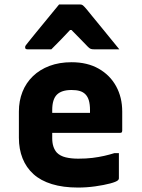

<svg xmlns="http://www.w3.org/2000/svg" viewBox="-20 -832 640 864"><path d="M302 -552Q373 -552 424 -523Q475 -494 502.5 -444Q530 -394 530 -330V-244Q530 -241 529 -238.5Q528 -236 525.5 -235Q523 -234 520 -234H300Q283 -234 265 -234Q247 -234 230 -234H185V-324H385Q385 -328 385 -330.5Q385 -333 385 -337Q385 -362 380 -379.5Q375 -397 364 -408Q354 -418 339 -422.5Q324 -427 302 -427Q257 -427 236 -406Q215 -385 215 -337V-210Q215 -188 220.5 -172Q226 -156 236 -145Q251 -130 275.5 -124Q300 -118 332 -118Q368 -118 396 -121.5Q424 -125 448.5 -130.5Q473 -136 495 -143H515Q515 -115 515 -86.5Q515 -58 515 -29Q515 -27 514 -25Q513 -23 511 -21Q504 -14 476 -6.5Q448 1 409 6.5Q370 12 331 12Q264 12 213.5 -3.5Q163 -19 130.5 -48.5Q98 -78 81.5 -119.5Q65 -161 65 -212V-330Q65 -378 81 -418.5Q97 -459 128 -489Q159 -519 203 -535.5Q247 -552 302 -552ZM246 -812Q270 -812 293.5 -812Q317 -812 340 -812Q348 -812 353 -808Q358 -804 370 -790Q377 -781 394 -760.5Q411 -740 433 -713Q455 -686 477 -659Q499 -632 517 -610Q489 -610 461 -610Q433 -610 405 -610Q394 -610 388.5 -612Q383 -614 376 -621Q366 -631 343.5 -654.5Q321 -678 281 -718L333 -697H267L317 -720Q280 -680 255.5 -655Q231 -630 211 -610H104Q100 -610 97.5 -611Q95 -612 94 -614.5Q93 -617 93 -619Q93 -624 96 -628Q99 -632 111 -647Q122 -661 140.5 -683.5Q159 -706 179.5 -731Q200 -756 218 -778Q236 -800 246 -812Z"/></svg>

Font: Recursive Monospace ExtraBold
Style: Regular
Weight: 800
Version: Version 1.047